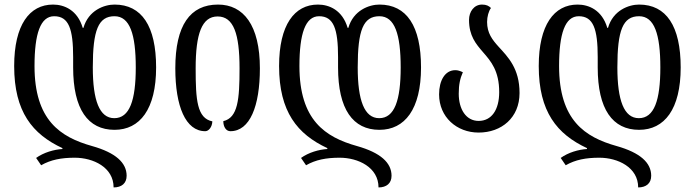

<svg xmlns="http://www.w3.org/2000/svg" viewBox="-20 -568 3040 840"><path d="M481 0C592 0 663 -90 663 -273C663 -454 600 -548 481 -548C436 -548 367 -523 345 -446H342C319 -524 261 -548 212 -548C109 -548 42 -459 42 -279C42 -79 122 19 253 80V84C217 86 171 99 138 123L160 155C202 131 248 122 307 122C388 122 477 164 477 252C512 252 534 234 534 201C534 144 486 100 383 71C244 32 131 -42 131 -279C131 -421 157 -497 217 -497C281 -497 300 -441 300 -318V-273C300 -90 365 0 481 0ZM481 -497C548 -497 574 -418 574 -273C574 -129 547 -51 480 -51C415 -51 386 -129 386 -273C386 -436 410 -497 481 -497Z M878 6C893 6 908 -12 909 -37C842 -51 836 -130 836 -269C836 -420 863 -496 932 -496C1002 -496 1028 -420 1028 -269C1028 -133 1021 -53 957 -38C957 -13 969 6 988 6C1073 6 1117 -103 1117 -269C1117 -458 1045 -548 934 -548C812 -548 747 -458 747 -269C747 -103 792 6 878 6Z M1640 0C1751 0 1822 -90 1822 -273C1822 -454 1759 -548 1640 -548C1595 -548 1526 -523 1504 -446H1501C1478 -524 1420 -548 1371 -548C1268 -548 1201 -459 1201 -279C1201 -79 1281 19 1412 80V84C1376 86 1330 99 1297 123L1319 155C1361 131 1407 122 1466 122C1547 122 1636 164 1636 252C1671 252 1693 234 1693 201C1693 144 1645 100 1542 71C1403 32 1290 -42 1290 -279C1290 -421 1316 -497 1376 -497C1440 -497 1459 -441 1459 -318V-273C1459 -90 1524 0 1640 0ZM1640 -497C1707 -497 1733 -418 1733 -273C1733 -129 1706 -51 1639 -51C1574 -51 1545 -129 1545 -273C1545 -436 1569 -497 1640 -497Z M2074 12C2174 12 2253 -53 2253 -161C2253 -269 2202 -319 2161 -364C2134 -394 2111 -423 2111 -472C2111 -495 2118 -520 2128 -533C2119 -542 2108 -548 2089 -548C2054 -548 2032 -517 2032 -481C2032 -411 2062 -376 2093 -340C2128 -300 2164 -258 2164 -165C2164 -88 2131 -39 2074 -39C2019 -39 1987 -90 1987 -158C1987 -198 1993 -225 2005 -252C1992 -258 1983 -261 1972 -261C1927 -261 1901 -216 1901 -155C1901 -56 1978 12 2074 12Z M2776 0C2887 0 2958 -90 2958 -273C2958 -454 2895 -548 2776 -548C2731 -548 2662 -523 2640 -446H2637C2614 -524 2556 -548 2507 -548C2404 -548 2337 -459 2337 -279C2337 -79 2417 19 2548 80V84C2512 86 2466 99 2433 123L2455 155C2497 131 2543 122 2602 122C2683 122 2772 164 2772 252C2807 252 2829 234 2829 201C2829 144 2781 100 2678 71C2539 32 2426 -42 2426 -279C2426 -421 2452 -497 2512 -497C2576 -497 2595 -441 2595 -318V-273C2595 -90 2660 0 2776 0ZM2776 -497C2843 -497 2869 -418 2869 -273C2869 -129 2842 -51 2775 -51C2710 -51 2681 -129 2681 -273C2681 -436 2705 -497 2776 -497Z"/></svg>

Font: Noto Serif Georgian ExtraCondensed
Style: Regular
Weight: 400
Width: 2
Designer: Monotype Design Team, Akaki Razmadze
Foundry: Google LLC
Version: Version 2.003